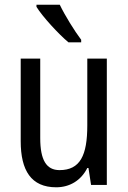

<svg xmlns="http://www.w3.org/2000/svg" viewBox="-20 -786 545 816"><path d="M234 -766H135V-757C160 -716 229 -641 271 -606H325V-617C297 -654 256 -720 234 -766ZM434 -537H351V-253C351 -126 321 -63 233 -63C177 -63 151 -106 151 -199V-537H68V-186C68 -62 112 10 219 10C275 10 324 -18 351 -72H356L367 0H434Z"/></svg>

Font: Noto Sans Gujarati UI Condensed
Style: Regular
Weight: 400
Width: 3
Designer: Jelle Bosma - Monotype Design Team, Universal Thirst
Foundry: Monotype Imaging Inc.
Version: Version 2.106